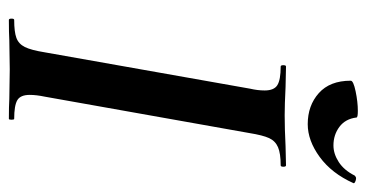

<svg xmlns="http://www.w3.org/2000/svg" viewBox="-217 -610 827 433"><g transform="rotate(90 196.5 -393.5)"><path d="M25 -12Q52 -12 65.5 -17Q79 -22 86 -36Q93 -50 98 -81L180 -544Q184 -561 184 -577Q184 -598 172 -605.5Q160 -613 130 -613Q127 -613 127 -619Q127 -625 130 -625L176 -624Q216 -622 240 -622Q270 -622 310 -624L353 -625Q356 -625 356 -619Q356 -613 353 -613Q326 -613 312 -607Q298 -601 291.5 -587Q285 -573 280 -542L198 -81Q194 -62 194 -47Q194 -26 206 -19Q218 -12 248 -12Q250 -12 250 -6Q250 0 248 0Q220 0 203 -1L136 -2L71 -1Q54 0 25 0Q22 0 22 -6Q22 -12 25 -12ZM162 -771Q162 -777 186 -782Q210 -787 230 -787Q245 -787 245 -784Q248 -759 266 -745.5Q284 -732 308 -732Q327 -732 345.5 -744Q364 -756 376 -780Q379 -783 382 -783Q386 -783 390 -781Q394 -779 393 -777Q371 -728 334 -701Q297 -674 260 -674Q218 -674 190 -699Q162 -724 162 -771Z"/></g></svg>

Font: Cormorant Infant
Style: Bold Italic
Weight: 700
Italic angle: -10°
Designer: Christian Thalmann (Catharsis Fonts)
Foundry: Catharsis Fonts
Version: Version 4.000